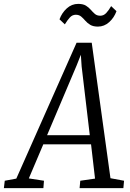

<svg xmlns="http://www.w3.org/2000/svg" viewBox="-80 -969 672 989"><path d="M-60 0 -55.5 -38 4 -49 314.5 -749H392.5L489 -51L559 -38L555.5 0H330L333.5 -38L409.5 -49L389 -225.5H143L68.5 -50L146.5 -38L143.5 0ZM162.5 -272.5H382.5L340.5 -627L336.5 -687L315 -632.5ZM424.5 -832Q400 -832 385 -841Q370 -850 359.5 -862.2Q349 -874.5 338 -883.8Q327 -893 310.5 -893Q292.5 -893 279.8 -879Q267 -865 254 -843.5L226.5 -869.5Q238.5 -902.5 264 -925.8Q289.5 -949 322.5 -949Q348 -949 362.8 -939.8Q377.5 -930.5 387.8 -918.5Q398 -906.5 408.8 -897.2Q419.5 -888 436.5 -888Q454 -888 467 -901.8Q480 -915.5 492.5 -937.5L520 -911.5Q508 -878 482.5 -855Q457 -832 424.5 -832Z"/></svg>

Font: Merriweather 24pt SemiCondensed Light
Style: Italic
Weight: 300
Width: 4
Italic angle: -7.8°
Designer: Eben Sorkin
Foundry: Eben Sorkin
Version: Version 2.101